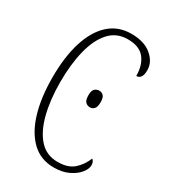

<svg xmlns="http://www.w3.org/2000/svg" viewBox="-181 -813 804 911"><g transform="rotate(30 221.0 -357.0)"><path d="M262 10Q191 10 142.5 -36Q94 -82 69 -164.5Q44 -247 44 -358Q44 -470 69.5 -552Q95 -634 144.5 -679Q194 -724 266 -724Q337 -724 377 -690Q417 -656 417 -612Q417 -562 385 -562Q385 -621 356.5 -657Q328 -693 264 -693Q203 -693 164 -650Q125 -607 106 -531Q87 -455 87 -358Q87 -260 106.5 -184Q126 -108 165 -65Q204 -22 265 -22Q321 -22 352 -49Q383 -76 400 -118Q413 -109 413 -88Q413 -69 395 -46Q377 -23 343 -6.5Q309 10 262 10ZM269 -323Q254 -323 244 -333Q234 -343 234 -370Q234 -395 244 -404.5Q254 -414 269 -414Q282 -414 291.5 -404.5Q301 -395 301 -370Q301 -343 291.5 -333Q282 -323 269 -323Z"/></g></svg>

Font: Noto Serif ExtraCondensed ExtraLight
Style: Regular
Weight: 200
Width: 2
Designer: Monotype Design Team
Foundry: Monotype Imaging Inc.
Version: Version 2.015